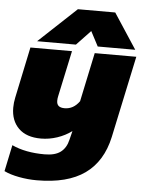

<svg xmlns="http://www.w3.org/2000/svg" viewBox="-64 -757 785 1035"><g transform="rotate(5 328.0 -239.0)"><path d="M315 -708H517L642 -517H439L397 -597L321 -517H111ZM-3 196 27 53Q100 87 204 87Q261 87 291 64Q321 41 331 -3L343 -51Q308 -25 264.5 -10.5Q221 4 177 4Q98 4 56 -37.5Q14 -79 14 -149Q14 -176 20 -204L78 -480H303L250 -232Q247 -219 247 -207Q247 -188 257.5 -179Q268 -170 290 -170Q338 -170 370 -215L426 -480H651L557 -38Q528 96 434 163Q340 230 174 230Q126 230 78 221Q30 212 -3 196Z"/></g></svg>

Font: Prompt Black
Style: Italic
Weight: 900
Italic angle: -12°
Designer: Katatrad Team
Foundry: CadsonDemak
Version: Version 1.001